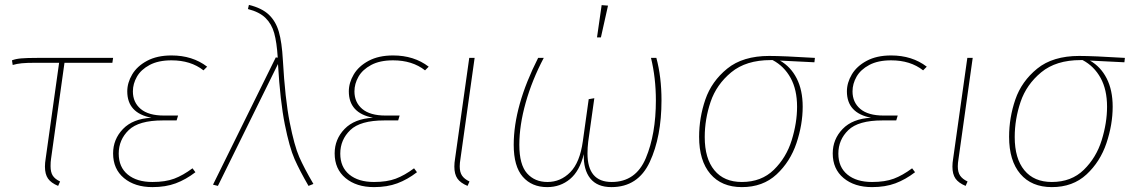

<svg xmlns="http://www.w3.org/2000/svg" viewBox="-20 -756 4650 786"><path d="M189 -106Q187 -94 187 -76Q187 -51 196 -37Q205 -23 226 -13L218 5Q189 -7 176.5 -25Q164 -43 164 -74Q164 -89 167 -107L222 -499H127Q89 -499 69 -497Q49 -495 32 -490L29 -509Q44 -515 67 -517Q90 -519 133 -519H443L440 -499H244Z M443 -128Q443 -186 483.5 -228Q524 -270 600 -274Q501 -293 501 -382Q501 -417 521 -451Q541 -485 582 -507Q623 -529 682 -529Q768 -529 828 -483L813 -468Q761 -509 682 -509Q628 -509 592.5 -490Q557 -471 540.5 -442Q524 -413 524 -382Q524 -337 556 -310Q588 -283 651 -283H709L703 -263H646Q548 -263 507 -223.5Q466 -184 466 -127Q466 -72 503 -41.5Q540 -11 604 -11Q657 -11 693 -24.5Q729 -38 768 -67L780 -51Q741 -21 699.5 -5.5Q658 10 604 10Q532 10 487.5 -27Q443 -64 443 -128Z M1138 -510Q1147 -351 1166 -255Q1185 -159 1205 -113.5Q1225 -68 1263 -3L1243 5Q1207 -57 1186 -104.5Q1165 -152 1146 -246.5Q1127 -341 1118 -494L872 5L852 0L1109 -521L1117 -520Q1113 -583 1102.5 -620.5Q1092 -658 1067 -682.5Q1042 -707 995 -719L999 -736Q1052 -723 1080.5 -696Q1109 -669 1121.5 -626Q1134 -583 1138 -510Z M1350 -128Q1350 -186 1390.5 -228Q1431 -270 1507 -274Q1408 -293 1408 -382Q1408 -417 1428 -451Q1448 -485 1489 -507Q1530 -529 1589 -529Q1675 -529 1735 -483L1720 -468Q1668 -509 1589 -509Q1535 -509 1499.5 -490Q1464 -471 1447.5 -442Q1431 -413 1431 -382Q1431 -337 1463 -310Q1495 -283 1558 -283H1616L1610 -263H1553Q1455 -263 1414 -223.5Q1373 -184 1373 -127Q1373 -72 1410 -41.5Q1447 -11 1511 -11Q1564 -11 1600 -24.5Q1636 -38 1675 -67L1687 -51Q1648 -21 1606.5 -5.5Q1565 10 1511 10Q1439 10 1394.5 -27Q1350 -64 1350 -128Z M1865 -106Q1862 -88 1862 -75Q1862 -51 1871.5 -37Q1881 -23 1902 -13L1894 5Q1865 -7 1852.5 -25Q1840 -43 1840 -74Q1840 -89 1843 -107L1901 -519H1923Z M2083 -163Q2083 -322 2183 -519H2206Q2158 -428 2132 -335.5Q2106 -243 2106 -163Q2106 -82 2137.5 -46.5Q2169 -11 2221 -11Q2275 -11 2314.5 -51Q2354 -91 2366 -178L2390 -350L2413 -354L2388 -176Q2385 -151 2385 -128Q2385 -11 2484 -11Q2583 -11 2624 -109Q2665 -207 2665 -345Q2665 -437 2645 -519H2667Q2688 -441 2688 -345Q2688 -196 2640 -93Q2592 10 2483 10Q2425 10 2396.5 -25.5Q2368 -61 2370 -125Q2353 -56 2313.5 -23Q2274 10 2220 10Q2157 10 2120 -32.5Q2083 -75 2083 -163ZM2469 -733 2440 -603H2424L2443 -735Z M2842 -196Q2842 -274 2867.5 -348.5Q2893 -423 2957 -475Q3021 -527 3129 -527Q3185 -527 3316 -519L3314 -501L3173 -508Q3217 -483 3241.5 -435Q3266 -387 3266 -319Q3266 -246 3240.5 -170Q3215 -94 3159 -42Q3103 10 3017 10Q2934 10 2888 -44Q2842 -98 2842 -196ZM3243 -319Q3243 -389 3216.5 -437Q3190 -485 3143 -510H3135Q3034 -510 2973.5 -460Q2913 -410 2889 -339Q2865 -268 2865 -195Q2865 -107 2904.5 -59Q2944 -11 3017 -11Q3097 -11 3148 -61Q3199 -111 3221 -182Q3243 -253 3243 -319Z M3389 -128Q3389 -186 3429.5 -228Q3470 -270 3546 -274Q3447 -293 3447 -382Q3447 -417 3467 -451Q3487 -485 3528 -507Q3569 -529 3628 -529Q3714 -529 3774 -483L3759 -468Q3707 -509 3628 -509Q3574 -509 3538.5 -490Q3503 -471 3486.5 -442Q3470 -413 3470 -382Q3470 -337 3502 -310Q3534 -283 3597 -283H3655L3649 -263H3592Q3494 -263 3453 -223.5Q3412 -184 3412 -127Q3412 -72 3449 -41.5Q3486 -11 3550 -11Q3603 -11 3639 -24.5Q3675 -38 3714 -67L3726 -51Q3687 -21 3645.5 -5.5Q3604 10 3550 10Q3478 10 3433.5 -27Q3389 -64 3389 -128Z M3904 -106Q3901 -88 3901 -75Q3901 -51 3910.5 -37Q3920 -23 3941 -13L3933 5Q3904 -7 3891.5 -25Q3879 -43 3879 -74Q3879 -89 3882 -107L3940 -519H3962Z M4111 -196Q4111 -274 4136.5 -348.5Q4162 -423 4226 -475Q4290 -527 4398 -527Q4454 -527 4585 -519L4583 -501L4442 -508Q4486 -483 4510.5 -435Q4535 -387 4535 -319Q4535 -246 4509.5 -170Q4484 -94 4428 -42Q4372 10 4286 10Q4203 10 4157 -44Q4111 -98 4111 -196ZM4512 -319Q4512 -389 4485.5 -437Q4459 -485 4412 -510H4404Q4303 -510 4242.5 -460Q4182 -410 4158 -339Q4134 -268 4134 -195Q4134 -107 4173.5 -59Q4213 -11 4286 -11Q4366 -11 4417 -61Q4468 -111 4490 -182Q4512 -253 4512 -319Z"/></svg>

Font: FiraGO Thin
Style: Italic
Weight: 100
Italic angle: -8°
Designer: bBox Type GmbH
Foundry: bBox Type GmbH
Version: Version 1.001